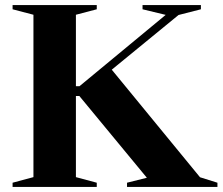

<svg xmlns="http://www.w3.org/2000/svg" viewBox="-20 -735 875 755"><path d="M278.5 -677V-396H292.5L631.5 -676.5L540.5 -698.5V-715H770V-698.5L682 -676L419.5 -461L766.5 -38L835 -16.5V0H479.5V-16.5L557.5 -36L292 -357.5H278.5V-38.5L360.5 -16.5V0H29.5V-16.5L111.5 -38.5V-677L29.5 -698.5V-715H360.5V-698.5Z"/></svg>

Font: Newsreader Display SemiBold
Style: Regular
Weight: 600
Designer: Hugues Gentile
Foundry: Production Type
Version: Version 1.001